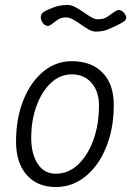

<svg xmlns="http://www.w3.org/2000/svg" viewBox="-20 -749 528 772"><path d="M204.5 3Q130 3 87.2 -45.8Q44.5 -94.5 44.5 -179.5Q44.5 -273 73.8 -346Q103 -419 153.8 -461Q204.5 -503 268.5 -503Q347.5 -503 392.5 -456.8Q437.5 -410.5 437.5 -327Q437.5 -255.5 420 -195.2Q402.5 -135 371 -90.5Q339.5 -46 297 -21.5Q254.5 3 204.5 3ZM105.5 -194Q105.5 -130.5 131.5 -90.5Q157.5 -50.5 204.5 -50.5Q254.5 -50.5 293.8 -87.2Q333 -124 355.5 -186.2Q378 -248.5 378 -325.5Q378 -380.5 348.5 -415.2Q319 -450 268.5 -450Q221.5 -450 184.8 -415.5Q148 -381 126.8 -323Q105.5 -265 105.5 -194ZM364.5 -622Q351.5 -622 336.2 -630.5Q321 -639 305.2 -650.5Q289.5 -662 274.2 -670.5Q259 -679 245.5 -679Q226.5 -679 213.2 -670.2Q200 -661.5 184 -649Q177 -644 170 -645Q163 -646 157 -651.2Q151 -656.5 147.5 -664.2Q144 -672 144 -680Q144 -688.5 149.2 -695.2Q154.5 -702 173 -710Q190.5 -718.5 209.8 -723.8Q229 -729 252.5 -729Q267 -729 283.2 -720.2Q299.5 -711.5 315.5 -700.2Q331.5 -689 346.2 -680.2Q361 -671.5 373 -671.5Q398 -671.5 412 -681.8Q426 -692 445 -704.5Q455.5 -711.5 465.2 -707.2Q475 -703 481.2 -694.2Q487.5 -685.5 487.5 -678.5Q487.5 -669.5 480 -664Q472.5 -658.5 454.5 -649Q436 -640 415 -631Q394 -622 364.5 -622Z"/></svg>

Font: Edu VIC WA NT Hand
Style: Regular
Weight: 400
Designer: Tina and Corey Anderson, Eben Sorkin, Mirko Velimirovic
Foundry: Google for Education
Version: Version 1.000